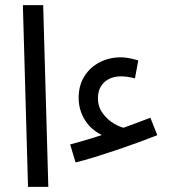

<svg xmlns="http://www.w3.org/2000/svg" viewBox="-20 -727 664 747"><path d="M398 -193Q376 -200 355.5 -213.5Q335 -227 319.5 -247Q304 -267 295 -292Q286 -317 286 -346Q286 -395 308.5 -430.5Q331 -466 368.5 -485Q406 -504 450 -504Q466 -504 483.5 -500.5Q501 -497 518 -492L505 -422Q491 -426 476.5 -428Q462 -430 451 -430Q423 -430 402.5 -419Q382 -408 371.5 -389Q361 -370 361 -345Q361 -312 379.5 -286.5Q398 -261 424.5 -245.5Q451 -230 474 -227ZM274 -95 253 -165Q295 -176 348 -192.5Q401 -209 457.5 -229Q514 -249 565 -269L592 -201Q562 -189 521 -174Q480 -159 435.5 -144Q391 -129 349 -116Q307 -103 274 -95ZM89 0 69 -707H148L168 0Z"/></svg>

Font: Noto Sans Arabic SemiCondensed
Style: Regular
Weight: 400
Width: 4
Designer: Monotype Design Team, Nadine Chahine, Nizar Qandah and Khaled Hosny
Foundry: Monotype Imaging Inc.
Version: Version 2.012